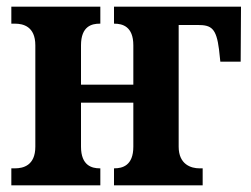

<svg xmlns="http://www.w3.org/2000/svg" viewBox="-20 -556 754 576"><path d="M14 0H281V-51H279C256 -51 223 -59 223 -116V-248H380V-116C380 -59 347 -51 323 -51H322V0H588V-51H578C554 -51 516 -62 516 -116V-481H574C614 -481 629 -471 637 -408L641 -371H702L703 -536H322V-485H323C347 -485 380 -477 380 -420V-302H223V-420C223 -478 256 -485 279 -485H281V-536H14V-485H25C49 -485 86 -477 86 -420V-116C86 -59 49 -51 25 -51H14Z"/></svg>

Font: Noto Serif Condensed
Style: Bold
Weight: 700
Width: 3
Designer: Monotype Design Team
Foundry: Monotype Imaging Inc.
Version: Version 2.015